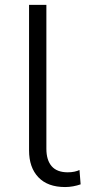

<svg xmlns="http://www.w3.org/2000/svg" viewBox="-20 -762 351 787"><path d="M246.8 4.7Q175.4 4.7 137.3 -35.4Q99.1 -75.5 99.1 -145.5V-742H170.1V-152.2Q170.1 -105.7 191.8 -80.7Q213.5 -55.7 257.7 -55.7Q272.5 -55.7 285.2 -58.4Q298 -61.2 305.8 -65.2L310.5 -6.4Q296.1 -1.3 279.6 1.7Q263 4.7 246.8 4.7Z"/></svg>

Font: Montserrat Alternates Thin
Style: Regular
Weight: 100
Designer: Julieta Ulanovsky
Foundry: Julieta Ulanovsky
Version: Version 9.000